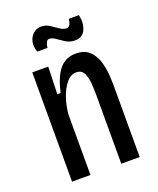

<svg xmlns="http://www.w3.org/2000/svg" viewBox="-133 -791 717 872"><g transform="rotate(-20 225.0 -355.0)"><path d="M63 0V-528H140L136 -396H152Q169 -472 199 -506.5Q229 -541 277 -541Q319 -541 342.5 -518.5Q366 -496 376 -462.5Q386 -429 388 -396Q390 -363 390 -342V0H301V-331Q301 -356 299 -386.5Q297 -417 286.5 -438.5Q276 -460 250 -460Q223 -460 202 -434.5Q181 -409 168 -370Q155 -331 152 -291V0ZM295 -598Q271 -598 252 -610Q233 -622 217 -633.5Q201 -645 188 -645Q177 -645 172 -633.5Q167 -622 166 -609H117Q107 -634 111.5 -657Q116 -680 132 -695Q148 -710 171 -710Q193 -710 211 -698.5Q229 -687 245.5 -675Q262 -663 278 -663Q290 -663 295.5 -674.5Q301 -686 302 -700H351Q360 -660 346.5 -629Q333 -598 295 -598Z"/></g></svg>

Font: Bricolage Grotesque 10pt Condensed
Style: Regular
Weight: 400
Width: 3
Designer: Mathieu Triay
Foundry: Atelier Triay
Version: Version 1.000; ttfautohint (v1.8.4.7-5d5b);gftools[0.9.29]